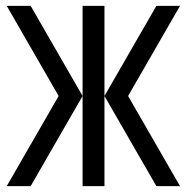

<svg xmlns="http://www.w3.org/2000/svg" viewBox="-20 -638 640 658"><path d="M338 -309 516 -618H597L419 -309ZM3 0 181 -309H263L85 0ZM181 -309 3 -618H85L263 -309ZM263 0V-618H338V0ZM516 0 338 -309H419L597 0Z"/></svg>

Font: Victor Mono
Style: Regular
Weight: 400
Monospace: yes
Designer: Rune Bjørnerås
Version: Version 1.561;gftools[0.9.30]